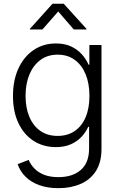

<svg xmlns="http://www.w3.org/2000/svg" viewBox="-20 -771 628 1005"><path d="M286.1 213.9Q229 213.9 185.8 198.2Q142.6 182.6 114 154.3Q85.4 126 72.3 88.4L129.9 65.9Q140.6 90.8 160.4 111.3Q180.2 131.8 211.2 144Q242.2 156.2 286.1 156.2Q359.4 156.2 402.8 118.7Q446.3 81.1 446.3 6.8V-107.4H441.9Q429.2 -79.1 406.7 -54.9Q384.3 -30.8 351.1 -15.9Q317.9 -1 272.5 -1Q207 -1 156.2 -33.4Q105.5 -65.9 76.7 -126.2Q47.9 -186.5 47.9 -268.6Q47.9 -350.6 76.4 -412.6Q105 -474.6 155.8 -509Q206.5 -543.5 272.9 -543.5Q319.3 -543.5 352.8 -527.6Q386.2 -511.7 408.7 -486.3Q431.2 -460.9 443.4 -432.6H447.8V-535.6H511.2V8.8Q511.2 79.1 481.9 124.5Q452.6 169.9 401.6 191.9Q350.6 213.9 286.1 213.9ZM281.7 -59.6Q333.5 -59.6 370.8 -85Q408.2 -110.4 428.2 -157.5Q448.2 -204.6 448.2 -269.5Q448.2 -333 428.5 -381.6Q408.7 -430.2 371.3 -457.5Q334 -484.9 281.7 -484.9Q229.5 -484.9 191.9 -457.3Q154.3 -429.7 134 -381.1Q113.8 -332.5 113.8 -269.5Q113.8 -206.1 134 -158.7Q154.3 -111.3 191.9 -85.4Q229.5 -59.6 281.7 -59.6ZM202.1 -616.7H136.2V-619.6L254.9 -751.5H313.5L433.1 -619.6V-616.7H366.2L284.7 -710.9Z"/></svg>

Font: Inter 20pt Light
Style: Regular
Weight: 300
Version: Version 4.001;git-66647c0bb